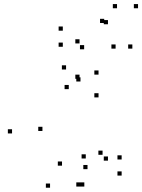

<svg xmlns="http://www.w3.org/2000/svg" viewBox="-20 -876 680 918"><path d="M383.2 16V-4H363.2V16ZM561.6 -36.5V-56.5H541.6V-36.5ZM561.6 -113.4V-133.4H541.6V-113.4ZM470.4 -135.9V-155.9H450.4V-135.9ZM496.2 -107.9V-127.9H476.2V-107.9ZM496.2 -760V-780H476.2V-760ZM478.3 -766V-786H458.3V-766ZM280.3 -729.3V-749.3H260.3V-729.3ZM280.3 -652.4V-672.4H260.3V-652.4ZM382.3 -640.3V-660.3H362.3V-640.3ZM360.2 -668.3V-688.3H340.2V-668.3ZM360.2 -499.1V-519.1H340.2V-499.1ZM364.8 -486.3V-506.3H344.8V-486.3ZM364.8 16V-4H344.8V16ZM37.6 -238V-258H17.6V-238ZM219.3 21.5V1.5H199.3V21.5ZM398.4 -67.2V-87.2H378.4V-67.2ZM390.1 -118.2V-138.2H370.1V-118.2ZM276.5 -83.9V-103.9H256.5V-83.9ZM182.9 -249.8V-269.8H162.9V-249.8ZM308.8 -449.8V-469.8H288.8V-449.8ZM451.1 -410.3V-430.3H431.1V-410.3ZM451.1 -519.2V-539.2H431.1V-519.2ZM295.9 -543.7V-563.7H275.9V-543.7ZM612.8 -643.5V-663.5H592.8V-643.5ZM640 -836.5V-856.5H620V-836.5ZM539.5 -836.5V-856.5H519.5V-836.5ZM532.7 -643.5V-663.5H512.7V-643.5Z"/></svg>

Font: Monaspace Xenon Dots Var
Style: Regular
Weight: 400
Designer: Riley Cran and the Lettermatic Team
Version: Version 1.100 (Monaspace Xenon Dots)